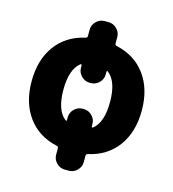

<svg xmlns="http://www.w3.org/2000/svg" viewBox="-108 -709 811 899"><g transform="rotate(15 298.0 -260.0)"><path d="M232 -396Q185 -360 185 -260Q185 -160 232 -124Q238 -120 238 -128V-140Q238 -163 255 -180Q272 -197 295 -197H301Q324 -197 341 -180Q358 -163 358 -140V-128Q358 -126 360 -124.5Q362 -123 364 -124Q411 -160 411 -260Q411 -360 364 -396Q358 -400 358 -392V-380Q358 -357 341 -340Q324 -323 301 -323H295Q272 -323 255 -340Q238 -357 238 -380V-392Q238 -394 236 -395.5Q234 -397 232 -396ZM223 2Q132 -18 81.5 -87Q31 -156 31 -260Q31 -364 81.5 -433Q132 -502 223 -522Q231 -524 231 -532V-563Q231 -586 248 -603Q265 -620 288 -620H308Q331 -620 348 -603Q365 -586 365 -563V-532Q365 -524 373 -522Q464 -502 514.5 -433Q565 -364 565 -260Q565 -156 514.5 -87Q464 -18 373 2Q365 4 365 12V43Q365 66 348 83Q331 100 308 100H288Q265 100 248 83Q231 66 231 43V12Q231 4 223 2Z"/></g></svg>

Font: Rounded Mplus 1c ExtraBold
Style: Regular
Weight: 800
Version: Version 1.059.20150529